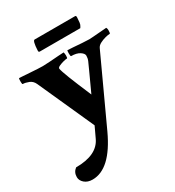

<svg xmlns="http://www.w3.org/2000/svg" viewBox="-186 -673 904 994"><g transform="rotate(-30 265.5 -176.0)"><path d="M74.2 212.9Q44.9 212.9 26.9 197.3Q8.8 181.6 8.8 161.1Q8.8 131.8 31.2 115.2Q156.2 115.2 192.4 39.1L222.7 -25.4L72.3 -359.4Q62.5 -380.9 42.5 -388.7Q22.5 -396.5 7.8 -396.5Q3.9 -396.5 3.9 -411.1Q3.9 -430.7 5.9 -432.6Q9.8 -432.6 24.9 -431.6Q40 -430.7 67.4 -428.7Q94.7 -426.8 113.8 -425.8Q132.8 -424.8 144.5 -424.8Q159.2 -424.8 186.5 -426.8Q213.9 -428.7 239.7 -430.7Q265.6 -432.6 272.5 -432.6Q275.4 -423.8 275.4 -412.1Q275.4 -396.5 271.5 -396.5Q263.7 -396.5 249 -392.6Q234.4 -388.7 222.7 -383.3Q210.9 -377.9 210.9 -371.1Q212.9 -356.4 231.9 -307.6Q251 -258.8 288.1 -171.9Q321.3 -244.1 339.4 -283.7Q357.4 -323.2 360.4 -330.1Q366.2 -343.8 366.2 -359.4Q366.2 -372.1 347.7 -384.3Q329.1 -396.5 296.9 -396.5Q293 -396.5 293 -414.1Q293 -420.9 293.5 -425.3Q293.9 -429.7 294.9 -432.6Q302.7 -432.6 327.6 -430.7Q352.5 -428.7 379.9 -426.8Q407.2 -424.8 422.9 -424.8Q433.6 -424.8 447.3 -426.3Q460.9 -427.7 477.5 -428.7L527.3 -432.6Q531.2 -425.8 531.2 -416Q531.2 -396.5 527.3 -396.5Q517.6 -396.5 500.5 -392.1Q483.4 -387.7 467.3 -379.4Q451.2 -371.1 445.3 -357.4L263.7 36.1Q181.6 212.9 74.2 212.9ZM167 -498 162.1 -500Q161.1 -502 161.1 -508.8Q164.1 -565.4 175.8 -565.4H418Q423.8 -565.4 423.8 -555.7Q422.9 -538.1 421.4 -525.4Q419.9 -512.7 415 -505.9L410.2 -498Z"/></g></svg>

Font: Crimson Text
Style: Bold
Weight: 700
Designer: Sebastian Kosch
Foundry: Sebastian Kosch
Version: Version 1.100